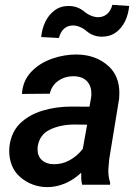

<svg xmlns="http://www.w3.org/2000/svg" viewBox="-20 -764 565 794"><path d="M514.2 -739.3Q511.2 -706.1 497.6 -677Q483.9 -647.9 459.5 -630.1Q435.1 -612.3 401.4 -612.3Q364.7 -612.3 336.9 -636.2Q325.2 -646.5 310.3 -652.6Q295.4 -658.7 280.8 -658.7Q260.7 -658.7 245.6 -646Q230.5 -633.3 223.6 -606.9L150.4 -610.8Q153.3 -644 167.2 -673.3Q181.2 -702.6 205.6 -720.9Q230 -739.3 263.7 -739.3Q300.8 -739.3 329.1 -715.8Q341.8 -705.1 356.9 -699Q372.1 -692.9 386.2 -692.9Q406.2 -692.9 421.9 -705.3Q437.5 -717.8 444.8 -744.1ZM319.8 0Q316.9 -10.3 315.9 -24.9V-49.8Q283.7 -19.5 247.6 -4.9Q211.4 9.8 175.3 9.8Q143.1 9.8 113.8 -1.5Q84.5 -12.7 61.5 -33.7Q39.6 -53.2 28.8 -80.8Q18.1 -108.4 18.1 -139.2Q18.1 -171.4 29.3 -201.2Q40.5 -231 61 -251.5Q98.1 -288.6 154.3 -305.9Q210.4 -323.2 273.9 -323.2L350.1 -322.8L356.4 -358.4Q357.9 -368.2 357.9 -376.5Q357.9 -408.7 339.6 -428.2Q321.3 -447.8 286.1 -448.7Q249 -449.2 221.2 -429.9Q193.4 -410.6 186 -376.5L70.8 -375.5Q73.7 -428.7 108.4 -466.1Q143.1 -503.4 197.3 -522Q246.1 -538.6 294.9 -538.6Q377 -538.6 430.2 -489.3Q473.6 -448.7 473.6 -378.9Q473.6 -364.3 472.7 -356.4L431.6 -105.5L428.2 -65.4Q426.8 -36.1 435.5 -8.8L435.1 0ZM322.3 -148.4 340.3 -248.5 285.2 -249Q228.5 -248.5 185.5 -227.5Q142.6 -206.5 135.7 -156.2Q135.3 -152.8 135.3 -146Q135.3 -118.2 153.3 -101.8Q171.4 -85.4 201.2 -85Q236.3 -84 267.8 -101.3Q299.3 -118.7 322.3 -148.4Z"/></svg>

Font: Mardoto Medium
Style: Italic
Weight: 500
Italic angle: -12°
Designer: Christian Robertson, Vahan Hovhannisyan
Foundry: Google
Version: Version 1.000